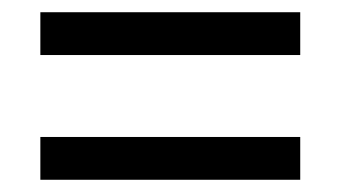

<svg xmlns="http://www.w3.org/2000/svg" viewBox="-20 -509 560 314"><path d="M46 -419V-489H471V-419ZM46 -215V-285H471V-215Z"/></svg>

Font: Noto Sans Thai SemiCondensed
Style: Regular
Weight: 400
Width: 4
Designer: Monotype Design Team
Foundry: Monotype Imaging Inc.
Version: Version 2.001